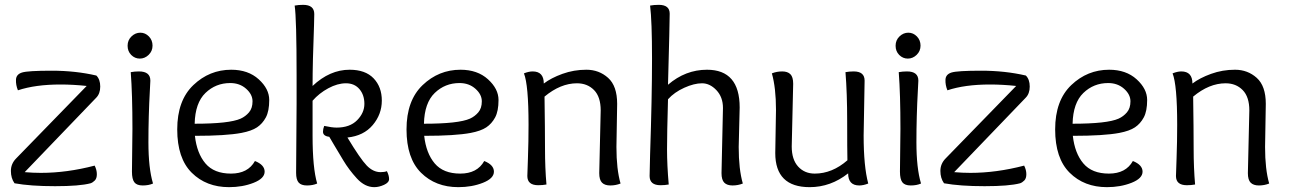

<svg xmlns="http://www.w3.org/2000/svg" viewBox="-20 -763 5322 793"><path d="M378 -451Q394 -435 394 -405.5Q394 -376 377 -359L82 -52Q116 -49 149 -49Q256 -49 371 -79Q380 -61 380 -43.5Q380 -26 371.5 -17.5Q363 -9 354 -6Q309 6 207.5 6Q106 6 40 -6Q25 -27 25 -57Q25 -87 47 -109L338 -408Q282 -414 230 -414Q126 -414 54 -390Q45 -412 46 -434Q47 -456 71 -463.5Q95 -471 193.5 -471Q292 -471 378 -451Z M525 -54 527 -231Q527 -374 520 -465Q536 -468 554 -468Q601 -468 601 -430Q601 -425 599 -390Q593 -283 593 -175.5Q593 -68 612 -5Q594 3 569.5 3Q545 3 535 -10Q525 -23 525 -54ZM610 -574.5Q610 -552 594 -536.5Q578 -521 557.5 -521Q537 -521 522 -536Q507 -551 507 -574Q507 -597 523 -612.5Q539 -628 559.5 -628Q580 -628 595 -612.5Q610 -597 610 -574.5Z M935 -475Q1005 -475 1048.5 -435.5Q1092 -396 1092 -350Q1092 -304 1078 -278Q1064 -252 1041.5 -237Q1019 -222 977 -214Q913 -202 785 -202Q793 -130 828.5 -88Q864 -46 934 -46Q1004 -46 1033 -98Q1073 -82 1073 -54Q1073 -26 1027.5 -8Q982 10 926 10Q832 10 772 -49.5Q712 -109 712 -228.5Q712 -348 778.5 -411.5Q845 -475 935 -475ZM931 -420Q871 -420 828.5 -379Q786 -338 784 -252Q927 -252 974 -273Q994 -282 1008.5 -299Q1023 -316 1023 -344.5Q1023 -373 996.5 -396.5Q970 -420 931 -420Z M1203 -49 1205 -335V-451Q1205 -687 1197 -740Q1213 -743 1232 -743Q1278 -743 1278 -705Q1278 -701 1277 -659Q1271 -505 1271 -408Q1342 -475 1424 -475Q1489 -475 1523 -439.5Q1557 -404 1557 -347.5Q1557 -291 1519.5 -246.5Q1482 -202 1415 -195Q1468 -107 1494.5 -79.5Q1521 -52 1552 -52Q1568 -52 1578 -56Q1587 -38 1587 -23.5Q1587 -9 1566 0.5Q1545 10 1526 10Q1487 10 1454 -26Q1421 -62 1398 -100.5Q1375 -139 1360 -164Q1345 -189 1340 -198Q1314 -201 1314 -219Q1314 -230 1319 -243Q1351 -236 1370 -236Q1425 -236 1455 -266.5Q1485 -297 1485 -334Q1485 -371 1464.5 -395Q1444 -419 1409 -419Q1374 -419 1336 -398.5Q1298 -378 1271 -347V-202Q1271 -69 1290 -5Q1272 3 1248 3Q1224 3 1213.5 -9Q1203 -21 1203 -49Z M1882 -475Q1952 -475 1995.5 -435.5Q2039 -396 2039 -350Q2039 -304 2025 -278Q2011 -252 1988.5 -237Q1966 -222 1924 -214Q1860 -202 1732 -202Q1740 -130 1775.5 -88Q1811 -46 1881 -46Q1951 -46 1980 -98Q2020 -82 2020 -54Q2020 -26 1974.5 -8Q1929 10 1873 10Q1779 10 1719 -49.5Q1659 -109 1659 -228.5Q1659 -348 1725.5 -411.5Q1792 -475 1882 -475ZM1878 -420Q1818 -420 1775.5 -379Q1733 -338 1731 -252Q1874 -252 1921 -273Q1941 -282 1955.5 -299Q1970 -316 1970 -344.5Q1970 -373 1943.5 -396.5Q1917 -420 1878 -420Z M2455 -48 2461 -307Q2461 -363 2433.5 -391Q2406 -419 2363 -419Q2295 -419 2229 -364Q2231 -228 2231 -148.5Q2231 -69 2237 -1Q2221 2 2203 2Q2158 2 2158 -36Q2158 -40 2160.5 -109.5Q2163 -179 2163 -248Q2163 -412 2144 -460Q2164 -468 2180 -468Q2226 -468 2226 -418Q2256 -441 2303 -458Q2350 -475 2402 -475Q2454 -475 2491.5 -441.5Q2529 -408 2529 -334L2526 -156Q2526 -64 2543 -5Q2523 3 2500.5 3Q2478 3 2466.5 -8.5Q2455 -20 2455 -48Z M2960 -48 2966 -317Q2966 -362 2939 -390.5Q2912 -419 2879.5 -419Q2847 -419 2806 -400.5Q2765 -382 2739 -353Q2735 -211 2735 -146Q2735 -81 2742 -1Q2726 2 2708 2Q2663 2 2663 -36Q2663 -44 2665 -124Q2673 -362 2673 -519.5Q2673 -677 2665 -740Q2681 -743 2701 -743Q2746 -743 2746 -706.5Q2746 -670 2739 -413Q2811 -475 2900 -475Q3035 -475 3035 -319L3031 -156Q3031 -64 3048 -5Q3028 3 3005.5 3Q2983 3 2971.5 -8.5Q2960 -20 2960 -48Z M3551 -430 3547 -203Q3547 -76 3566 -5Q3546 3 3529 3Q3483 3 3483 -47Q3411 10 3324 10Q3182 10 3182 -131L3185 -309Q3185 -400 3168 -460Q3188 -468 3210.5 -468Q3233 -468 3244.5 -456.5Q3256 -445 3256 -417Q3256 -417 3250 -158Q3250 -104 3276.5 -75Q3303 -46 3345 -46Q3417 -46 3480 -101Q3479 -144 3479 -261Q3479 -378 3472 -465Q3488 -468 3506 -468Q3551 -468 3551 -430Z M3697 -54 3699 -231Q3699 -374 3692 -465Q3708 -468 3726 -468Q3773 -468 3773 -430Q3773 -425 3771 -390Q3765 -283 3765 -175.5Q3765 -68 3784 -5Q3766 3 3741.5 3Q3717 3 3707 -10Q3697 -23 3697 -54ZM3782 -574.5Q3782 -552 3766 -536.5Q3750 -521 3729.5 -521Q3709 -521 3694 -536Q3679 -551 3679 -574Q3679 -597 3695 -612.5Q3711 -628 3731.5 -628Q3752 -628 3767 -612.5Q3782 -597 3782 -574.5Z M4217 -451Q4233 -435 4233 -405.5Q4233 -376 4216 -359L3921 -52Q3955 -49 3988 -49Q4095 -49 4210 -79Q4219 -61 4219 -43.5Q4219 -26 4210.5 -17.5Q4202 -9 4193 -6Q4148 6 4046.5 6Q3945 6 3879 -6Q3864 -27 3864 -57Q3864 -87 3886 -109L4177 -408Q4121 -414 4069 -414Q3965 -414 3893 -390Q3884 -412 3885 -434Q3886 -456 3910 -463.5Q3934 -471 4032.5 -471Q4131 -471 4217 -451Z M4561 -475Q4631 -475 4674.5 -435.5Q4718 -396 4718 -350Q4718 -304 4704 -278Q4690 -252 4667.5 -237Q4645 -222 4603 -214Q4539 -202 4411 -202Q4419 -130 4454.5 -88Q4490 -46 4560 -46Q4630 -46 4659 -98Q4699 -82 4699 -54Q4699 -26 4653.5 -8Q4608 10 4552 10Q4458 10 4398 -49.5Q4338 -109 4338 -228.5Q4338 -348 4404.5 -411.5Q4471 -475 4561 -475ZM4557 -420Q4497 -420 4454.5 -379Q4412 -338 4410 -252Q4553 -252 4600 -273Q4620 -282 4634.5 -299Q4649 -316 4649 -344.5Q4649 -373 4622.5 -396.5Q4596 -420 4557 -420Z M5134 -48 5140 -307Q5140 -363 5112.5 -391Q5085 -419 5042 -419Q4974 -419 4908 -364Q4910 -228 4910 -148.5Q4910 -69 4916 -1Q4900 2 4882 2Q4837 2 4837 -36Q4837 -40 4839.5 -109.5Q4842 -179 4842 -248Q4842 -412 4823 -460Q4843 -468 4859 -468Q4905 -468 4905 -418Q4935 -441 4982 -458Q5029 -475 5081 -475Q5133 -475 5170.5 -441.5Q5208 -408 5208 -334L5205 -156Q5205 -64 5222 -5Q5202 3 5179.5 3Q5157 3 5145.5 -8.5Q5134 -20 5134 -48Z"/></svg>

Font: Overlock
Style: Regular
Weight: 400
Designer: Dario Muhafara
Foundry: Dario Manuel Muhafara
Version: Version 1.001